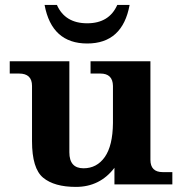

<svg xmlns="http://www.w3.org/2000/svg" viewBox="-20 -731 736 761"><path d="M280.8 9.8Q195.3 9.8 151.1 -26.6Q106.9 -63 106.9 -171.4V-390.6Q106.9 -439.5 55.7 -439.5H18.6V-488.3H254.9V-127.4Q254.9 -64 311 -64Q363.8 -64 395.3 -108.6Q426.8 -153.3 427.7 -243.2V-390.6Q426.8 -439.5 377.9 -439.5H338.9V-488.3H576.2V-97.7Q576.2 -48.8 625 -48.8H663.1V0H433.6V-65.9Q376 9.8 280.8 9.8ZM325.7 -558.6Q185.1 -558.6 156.7 -711.4H205.6Q237.8 -638.7 325.7 -638.7Q412.6 -638.7 444.8 -711.4H493.7Q465.8 -558.6 325.7 -558.6Z"/></svg>

Font: Munson
Style: Bold
Weight: 700
Designer: Paul James MIller
Foundry: High-Logic / Made with FontCreator
Version: Version 2.10;May 5, 2019;FontCreator 11.5.0.2430 64-bit